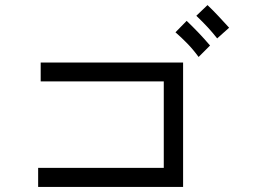

<svg xmlns="http://www.w3.org/2000/svg" viewBox="-20 -793 1040 755"><path d="M700 -547V-58H130V-133H624V-473H140V-547ZM670 -666 714 -711Q737 -689 760 -665Q783 -641 806 -614L761 -569Q739 -599 716 -622.5Q693 -646 670 -666ZM752 -731 796 -773Q819 -751 839.5 -729Q860 -707 881 -684L834 -642Q815 -666 797 -685.5Q779 -705 752 -731Z"/></svg>

Font: D2Coding
Style: Regular
Weight: 400
Monospace: yes
Designer: Yong-Rak Park; Jeong-Hwan Yoon; Sang-Min Lee;
Foundry: NHN Corporation
Version: Version 1.3.2; Build 20180524